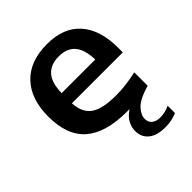

<svg xmlns="http://www.w3.org/2000/svg" viewBox="-210 -687 1037 1037"><g transform="rotate(-45 308.0 -169.0)"><path d="M454.5 216.5Q390 216.5 356.8 189Q323.5 161.5 323.5 116Q323.5 86 338.2 58.8Q353 31.5 386 10Q377 10 368 10Q206.5 10 126.8 -58.2Q47 -126.5 47 -271.5Q47 -406 118 -480Q189 -554 319 -554Q445 -554 511 -479.2Q577 -404.5 577 -267.5V-232.5H188Q192 -158 237.8 -125.8Q283.5 -93.5 389.5 -93.5Q425 -93.5 464.8 -98.5Q504.5 -103.5 544.5 -112.5V-10.5Q463 14 434.8 44.8Q406.5 75.5 406.5 106Q406.5 130.5 423.8 145Q441 159.5 473 159.5Q489 159.5 507 155.5Q525 151.5 544.5 142.5V198.5Q524.5 207 502.5 211.8Q480.5 216.5 454.5 216.5ZM317 -462Q255 -462 222.2 -425.5Q189.5 -389 187.5 -310.5H444.5Q442.5 -388.5 410.5 -425.2Q378.5 -462 317 -462Z"/></g></svg>

Font: Encode Sans Exp SmBold
Style: Regular
Weight: 600
Width: 7
Designer: Multiple Designers
Foundry: Impallari Type
Version: Version 3.002; ttfautohint (v1.8.3) -l 8 -r 50 -G 200 -x 14 